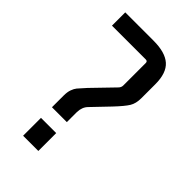

<svg xmlns="http://www.w3.org/2000/svg" viewBox="-200 -702 767 767"><g transform="rotate(45 184.0 -318.5)"><path d="M175 -162H91V-228Q91 -248 96 -262Q101 -276 108 -284.5Q115 -293 137 -317L224 -407Q231 -415 231 -425V-552Q231 -562 221 -562H30V-637H190Q256 -637 287 -609.5Q318 -582 318 -519V-440Q318 -410 306 -390.5Q294 -371 260 -335L193 -265Q176 -248 175 -219ZM176 0H90V-101H176Z"/></g></svg>

Font: Gemunu Libre Medium
Style: Regular
Weight: 500
Designer: Puspanada Ekanayake, Sola Matas, Pathum Egodawatta, Kosala Senevirathne
Foundry: mooniak
Version: Version 1.100